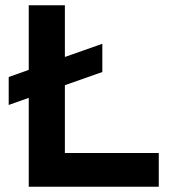

<svg xmlns="http://www.w3.org/2000/svg" viewBox="-20 -708 642 728"><path d="M13 -310V-416L89 -443V-688H226V-492L368 -542V-435L226 -385V-128H582V0H89V-337Z"/></svg>

Font: Roundo SemiBold
Style: Regular
Weight: 600
Designer: Namrata Goyal (Gurmukhi), Shiva Nallaperumal (Latin)
Foundry: Indian Type Foundry
Version: Version 1.000;PS 1.0;hotconv 1.0.88;makeotf.lib2.5.647800